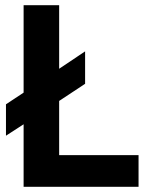

<svg xmlns="http://www.w3.org/2000/svg" viewBox="-20 -720 565 740"><path d="M3 -318 71 -363V-700H208V-455L308 -522V-397L208 -331V-122H514V0H71V-241L3 -197Z"/></svg>

Font: PT Sans
Style: Bold
Weight: 700
Version: Version 2.003W OFL; ttfautohint (v1.6)